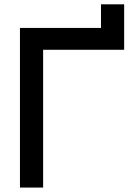

<svg xmlns="http://www.w3.org/2000/svg" viewBox="-20 -846 590 866"><path d="M174.5 0H70V-720H435.5V-826.5H540V-621.5H174.5Z"/></svg>

Font: Hauora SemiBold
Style: Regular
Weight: 600
Designer: Wayne Shih
Foundry: WCYS
Version: Version 1.001